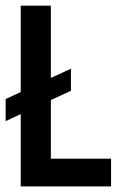

<svg xmlns="http://www.w3.org/2000/svg" viewBox="-38 -663 451 683"><path d="M35.7 -642.9H142.9V-385.7L214.3 -418.6V-340L142.9 -307.1V-98.6H357.1V0H35.7V-257.1L-17.9 -232.1V-310.7L35.7 -335.7Z"/></svg>

Font: Aire Exterior
Style: Regular
Weight: 400
Width: 4
Designer: Jayvee Enaguas (HarvettFox96)
Version: 20190503.02